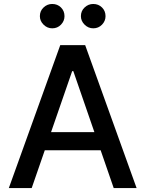

<svg xmlns="http://www.w3.org/2000/svg" viewBox="-20 -957 740 977"><path d="M141.3 0H24.9L286.6 -727.3H413.4L675.1 0H558.6L353 -595.2H347.3ZM160.9 -284.8H538.7V-192.5H160.9ZM245.7 -812.9Q220.5 -812.9 201.7 -831.5Q182.9 -850.1 182.9 -874.6Q182.9 -901.3 201.7 -919Q220.5 -936.8 245.7 -936.8Q272.4 -936.8 290.3 -919Q308.2 -901.3 308.2 -874.6Q308.2 -850.1 290.3 -831.5Q272.4 -812.9 245.7 -812.9ZM454.5 -812.9Q429.3 -812.9 410.5 -831.5Q391.7 -850.1 391.7 -874.6Q391.7 -901.3 410.5 -919Q429.3 -936.8 454.5 -936.8Q481.2 -936.8 499.1 -919Q517 -901.3 517 -874.6Q517 -850.1 499.1 -831.5Q481.2 -812.9 454.5 -812.9Z"/></svg>

Font: InterMG Medium
Style: Regular
Weight: 500
Designer: Rasmus Andersson
Foundry: rsms
Version: Version 3.019;December 26, 2023;FontCreator 15.0.0.2955 64-b